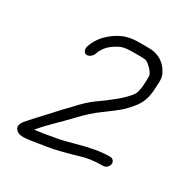

<svg xmlns="http://www.w3.org/2000/svg" viewBox="-157 -750 883 920"><g transform="rotate(30 284.5 -289.5)"><path d="M505.1 -81H498.1C452.8 -81 395.5 -70.2 321.3 -49.2C283.8 -38.6 254.9 -31.7 235.3 -28.7C198.3 -22.9 173.6 -17.2 144.6 -13.9C137.1 -13.1 130.9 -12 123.8 -10.9C127.6 -15.2 133.2 -21.7 138.4 -27.9C152.7 -45.3 188.9 -81.1 206.8 -99L234.8 -127C244.3 -136.5 254.3 -146.8 265.3 -158.4C299.5 -195.1 333.2 -225.3 366.8 -249.2C380 -258.6 390.5 -266.4 398.5 -272.7L434.4 -300.7C451.5 -314.3 468.5 -332.4 487 -355C506.8 -379.2 519.2 -406.6 523.9 -436.3C526.1 -450.1 527.3 -460.5 527.3 -468.4C527.6 -494.9 534.5 -524.8 522.1 -551.2C499 -599 458.8 -625 405.1 -625H348.7C309.8 -625 274.8 -617.2 247 -600.9L230.4 -590.9C223.8 -586.9 215.9 -580.8 207.5 -573.5C179.1 -550.8 158.1 -521.2 145.9 -486.6C142.3 -476.4 142.5 -465.9 147.1 -457.3C154.4 -443.7 170.6 -446 179.9 -452.1C188.6 -457.9 195.5 -466.1 198.3 -475.3C205.4 -499.2 223.5 -521.9 238.1 -533.2C280.5 -564.8 297 -570 350.7 -570H388.2C400.6 -570 410.9 -569.4 419 -568.2C429.8 -566.6 474.7 -529.2 473.2 -505.5C471.8 -484.7 473.2 -463.2 469.6 -440.8C467.5 -427.5 464.7 -417.2 461.8 -410.1C453.3 -390.1 407.6 -346.7 385.1 -330.8L384.4 -330.4L383.8 -329.9C368.2 -316.5 346.1 -299.9 317.7 -280.2C287.1 -259.1 256.3 -230.3 220.3 -189.7L191.1 -160C171.7 -138.6 144.6 -108.2 123.8 -86.6C100.5 -62.5 92.9 -52.2 73.3 -31.1C59.7 -16.4 33.6 12.3 58.9 34.1C62 36.7 65.6 39.1 69.9 41.3C86.1 49.7 120.2 45.2 177.7 35.4C244.8 24.9 247.7 25.5 333.6 2.4L372.8 -8.7L373.1 -8.8C407.3 -20.1 445 -26 489.4 -26H496.4C511.4 -26 525.9 -38.5 528.3 -53.5C530.6 -68.5 520.2 -81 505.1 -81Z"/></g></svg>

Font: MewTooHand
Style: BdIta
Weight: 400
Designer: Mew Too, Robert Jablonski
Version: Version 0.77